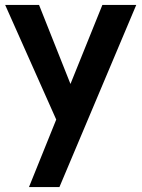

<svg xmlns="http://www.w3.org/2000/svg" viewBox="-20 -520 577 782"><path d="M222 242H98L209 -33L1 -500H139L267 -178L397 -500H535Z"/></svg>

Font: Cabin
Style: Bold
Weight: 700
Designer: Pablo Impallari
Foundry: Pablo Impallari. http://www.impallari.com Igino Marini. http://www.ikern.com
Version: Version 3.001;hotconv 1.0.109;makeotfexe 2.5.65596